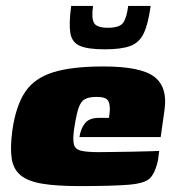

<svg xmlns="http://www.w3.org/2000/svg" viewBox="-20 -625 589 650"><path d="M250 5Q172 5 123.5 -3Q75 -11 50 -31.5Q25 -52 19.5 -89Q14 -126 22 -185Q34 -267 65 -313.5Q96 -360 159 -380Q222 -400 330 -400Q457 -400 502.5 -365Q548 -330 537 -253L524 -161H249Q253 -189 267.5 -207.5Q282 -226 315 -226H349L351 -242Q354 -268 347 -282.5Q340 -297 307 -297Q281 -297 267 -289Q253 -281 245.5 -258Q238 -235 231 -189Q226 -154 230 -137Q234 -120 253.5 -115Q273 -110 313 -110Q329 -110 361 -110.5Q393 -111 428 -111.5Q463 -112 489 -113Q515 -114 519 -114L516 -91Q514 -74 506.5 -53.5Q499 -33 488 -22Q471 -4 414.5 0.5Q358 5 250 5ZM335 -458Q277 -458 250 -470Q223 -482 218 -514Q213 -546 221 -605H295Q289 -563 298.5 -547Q308 -531 345 -531Q385 -531 397 -548Q409 -565 414 -605H490Q482 -545 467 -513Q452 -481 421.5 -469.5Q391 -458 335 -458Z"/></svg>

Font: Genos Thin Black
Style: Italic
Weight: 900
Italic angle: -8°
Version: Version 1.010